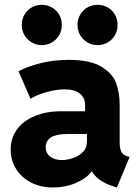

<svg xmlns="http://www.w3.org/2000/svg" viewBox="-20 -787 593 814"><path d="M25.4 -152.3Q24.9 -199.7 50.8 -236.6Q76.7 -273.4 125.7 -294.4Q174.8 -315.4 242.2 -315.4H340.8V-341.8Q340.8 -372.6 318.1 -390.4Q295.4 -408.2 254.9 -408.2Q219.2 -408.2 178 -396.7Q136.7 -385.3 109.4 -368.2L58.6 -484.4Q92.3 -503.9 149.2 -518.6Q206.1 -533.2 271.5 -533.2Q362.8 -533.2 410.4 -503.9Q458 -474.6 472.7 -433.6Q487.3 -392.6 487.3 -343.8V-185.5Q487.3 -158.2 494.1 -144.3Q501 -130.4 517.6 -125L529.3 -121.1L475.6 7.8L457 2Q424.3 -8.8 402.3 -25.1Q380.4 -41.5 369.6 -60.5H368.7Q347.7 -31.2 302.7 -11.7Q257.8 7.8 204.1 7.8Q151.9 7.8 111.1 -13.4Q70.3 -34.7 47.9 -71.3Q25.4 -107.9 25.4 -152.3ZM242.2 -108.4Q263.2 -108.4 287.8 -116.2Q312.5 -124 330.3 -141.4Q348.1 -158.7 348.6 -185.5V-218.8H260.7Q173.8 -217.8 173.8 -162.1Q173.8 -137.7 192.9 -123Q211.9 -108.4 242.2 -108.4ZM308.6 -681.6Q308.6 -705.1 319.8 -724.6Q331.1 -744.1 350.6 -755.4Q370.1 -766.6 393.6 -766.6Q417.5 -766.6 437 -755.4Q456.5 -744.1 467.5 -724.6Q478.5 -705.1 478.5 -681.6Q478.5 -657.7 467.5 -638.2Q456.5 -618.7 437 -607.2Q417.5 -595.7 393.6 -595.7Q370.1 -595.7 350.6 -607.2Q331.1 -618.7 319.8 -638.2Q308.6 -657.7 308.6 -681.6ZM72.3 -681.6Q72.3 -705.1 83.5 -724.6Q94.7 -744.1 114.3 -755.4Q133.8 -766.6 157.2 -766.6Q180.7 -766.6 200.2 -755.4Q219.7 -744.1 231 -724.6Q242.2 -705.1 242.2 -681.6Q242.2 -657.7 231 -638.2Q219.7 -618.7 200.2 -607.2Q180.7 -595.7 157.2 -595.7Q133.8 -595.7 114.3 -607.2Q94.7 -618.7 83.5 -638.2Q72.3 -657.7 72.3 -681.6Z"/></svg>

Font: Reddit Sans Fudge ExtraBold
Style: Regular
Weight: 800
Designer: Stephen Hutchings
Foundry: Reddit
Version: Version 1.011